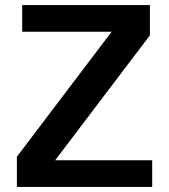

<svg xmlns="http://www.w3.org/2000/svg" viewBox="-20 -742 670 762"><path d="M584 0V-106H199L575 -602V-722H68V-616H423L47 -120V0Z"/></svg>

Font: Perun SemiBold
Style: Regular
Weight: 600
Foundry: Copyright (c) Stefan Peev, Context Ltd, 2016
Version: Version 1.089